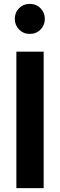

<svg xmlns="http://www.w3.org/2000/svg" viewBox="-20 -965 308 985"><path d="M64 -700H204V0H64ZM78 -923Q100 -945 133 -945Q166 -945 188 -922.5Q210 -900 210 -868Q210 -836 188 -813.5Q166 -791 133 -791Q100 -791 78 -813.5Q56 -836 56 -868Q56 -901 78 -923Z"/></svg>

Font: Lopes Sans
Style: Bold
Weight: 700
Designer: Gabriel Lam, Diego Maldonado
Foundry: TypeRant, Foresti Design
Version: Version 4.000